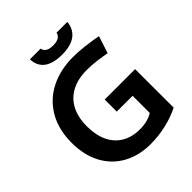

<svg xmlns="http://www.w3.org/2000/svg" viewBox="-244 -1036 1191 1191"><g transform="rotate(-45 351.5 -440.0)"><path d="M222.7 -891.1H316.9Q323.7 -849.6 386.7 -849.6Q417 -849.6 434.6 -860.1Q452.1 -870.6 456.5 -891.1H551.3Q544.9 -831.1 502.9 -800.5Q460.9 -770 385.3 -770Q307.1 -770 266.1 -800.5Q225.1 -831.1 222.7 -891.1ZM39.6 -341.8Q39.6 -457.5 88.1 -541Q136.7 -624.5 223.1 -668.5Q309.6 -712.4 421.9 -712.4Q469.7 -712.4 524.2 -705.8Q578.6 -699.2 627.4 -689.9L590.8 -577.1Q556.6 -583.5 511.7 -589.4Q466.8 -595.2 426.3 -595.2Q348.1 -595.2 292.5 -566.2Q236.8 -537.1 207.8 -481.4Q178.7 -425.8 178.7 -347.2Q178.7 -270.5 204.8 -215.1Q231 -159.7 280.8 -130.4Q330.6 -101.1 399.9 -101.1Q432.6 -101.1 462.2 -108.6Q491.7 -116.2 513.2 -130.4V-280.8H374.5V-386.7H641.1L641.6 -48.8Q585.9 -20.5 517.8 -4.9Q449.7 10.7 380.9 10.7Q281.2 10.7 203.9 -31Q126.5 -72.8 83 -152.3Q39.6 -231.9 39.6 -341.8Z"/></g></svg>

Font: Selawik Semibold
Style: Regular
Weight: 600
Designer: Aaron Bell
Foundry: Microsoft Corporation
Version: Version 1.01